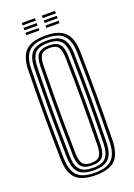

<svg xmlns="http://www.w3.org/2000/svg" viewBox="-172 -982 736 1054"><g transform="rotate(-20 196.0 -455.0)"><path d="M196.2 7.5Q115.5 7.5 80.9 -27Q46.2 -61.5 44.5 -139.8Q43 -215.2 42.4 -279.6Q41.8 -344 41.8 -404.4Q41.8 -464.8 42.5 -526.9Q43.2 -589 44.5 -660.2Q46.2 -738.8 81 -773.1Q115.8 -807.5 196.2 -807.5Q275.8 -807.5 310.6 -773.1Q345.5 -738.8 347.5 -660.2Q348.8 -590.2 349.6 -525.9Q350.5 -461.5 350.4 -399Q350.2 -336.5 349.6 -272.6Q349 -208.8 347.5 -139.8Q345.2 -61.8 310.8 -27.1Q276.2 7.5 196.2 7.5ZM196.2 -6.8Q267.2 -6.8 297.8 -38.1Q328.2 -69.5 330 -140.2Q331.2 -208.5 332.1 -271.5Q333 -334.5 333 -396.4Q333 -458.2 332.2 -523Q331.5 -587.8 330 -659.8Q328.2 -731.2 297.5 -762.2Q266.8 -793.2 196.2 -793.2Q123.5 -793.2 93.5 -761.6Q63.5 -730 62 -659.8Q60.5 -584.5 59.9 -519.9Q59.2 -455.2 59.2 -394.9Q59.2 -334.5 60 -272.4Q60.8 -210.2 62 -140.2Q63.5 -70 93.6 -38.4Q123.8 -6.8 196.2 -6.8ZM196.2 -21Q133.5 -21 107.2 -48.8Q81 -76.5 79.5 -140.5Q78 -215.8 77.2 -280.5Q76.5 -345.2 76.6 -405.5Q76.8 -465.8 77.4 -527.6Q78 -589.5 79.5 -659.5Q80.8 -723.8 107.2 -751.4Q133.8 -779 196.2 -779Q258.5 -779 284.8 -750.9Q311 -722.8 312.5 -659.2Q314 -582 314.8 -517.2Q315.5 -452.5 315.5 -392.8Q315.5 -333 314.6 -271.9Q313.8 -210.8 312.5 -141Q311 -78.2 285.1 -49.6Q259.2 -21 196.2 -21ZM196.2 -35.5Q250.2 -35.5 272 -60.5Q293.8 -85.5 295 -141.5Q296.5 -218 297.2 -281.6Q298 -345.2 298 -404.1Q298 -463 297.2 -524.5Q296.5 -586 295 -658.5Q293.8 -713.5 272.5 -739Q251.2 -764.5 196.2 -764.5Q142.2 -764.5 120.2 -740Q98.2 -715.5 97 -659.2Q95.5 -587.2 94.8 -524Q94 -460.8 94.1 -400.2Q94.2 -339.8 94.9 -276.4Q95.5 -213 97 -141Q98.2 -83.5 120.9 -59.5Q143.5 -35.5 196.2 -35.5ZM196.2 -49.8Q151.8 -49.8 133.5 -70.9Q115.2 -92 114.5 -141.2Q112.5 -242 111.9 -324.2Q111.2 -406.5 112 -486.2Q112.8 -566 114.5 -658.8Q115.2 -708 133.4 -729.1Q151.5 -750.2 196.2 -750.2Q241.8 -750.2 259.2 -728.1Q276.8 -706 277.5 -658Q279 -579.2 279.8 -515.5Q280.5 -451.8 280.5 -393.8Q280.5 -335.8 279.8 -275.1Q279 -214.5 277.5 -142Q276.5 -93.8 259 -71.8Q241.5 -49.8 196.2 -49.8ZM196.2 -64.2Q232.8 -64.2 246 -83Q259.2 -101.8 260.2 -142.5Q261.8 -218.5 262.4 -280.8Q263 -343 263 -400.8Q263 -458.5 262.4 -520.2Q261.8 -582 260.2 -657.5Q259.2 -699.2 245.8 -717.5Q232.2 -735.8 196.2 -735.8Q161.2 -735.8 147 -718.5Q132.8 -701.2 132 -658.5Q130.2 -562.5 129.5 -481Q128.8 -399.5 129.4 -318.5Q130 -237.5 132 -141.8Q132.8 -100 146.6 -82.1Q160.5 -64.2 196.2 -64.2ZM217 -902.5V-916.8H293.8V-902.5ZM99.5 -845V-859.2H176.5V-845ZM99.5 -873.8V-888H176.5V-873.8ZM99.5 -902.5V-916.8H176.5V-902.5ZM217 -845V-859.2H293.8V-845ZM217 -873.8V-888H293.8V-873.8Z"/></g></svg>

Font: Big Shoulders Inline Display Thin SemiBold
Style: Regular
Weight: 600
Version: Version 2.002